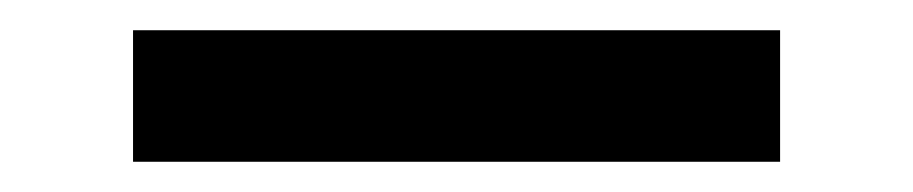

<svg xmlns="http://www.w3.org/2000/svg" viewBox="-20 -432 604 127"><path d="M496 -412V-325H68V-412Z"/></svg>

Font: SUIT Medium
Style: Regular
Weight: 500
Designer: Sunn Youn; Korean Glyphs from Source Han Sans (Sandoll Communications; Soo-young Jang, Joo-yeon Kang)
Foundry: Sunn
Version: Version 1.120